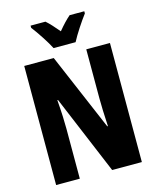

<svg xmlns="http://www.w3.org/2000/svg" viewBox="-134 -1021 906 1112"><g transform="rotate(-15 319.0 -465.0)"><path d="M253 -770H385C406 -811 451 -879 480 -917V-930H392C369 -910 347 -887 319 -853C292 -885 268 -912 247 -930H158V-917C186 -881 235 -807 253 -770ZM576 0V-714H434V-420C434 -378 436 -322 440 -252H436L239 -714H62V0H204V-300C204 -341 202 -399 196 -473H200L398 0Z"/></g></svg>

Font: Noto Sans Georgian ExtraCondensed ExtraBold
Style: Regular
Weight: 800
Width: 2
Designer: Monotype Design Team, Akaki Razmadze
Foundry: Google LLC
Version: Version 2.005